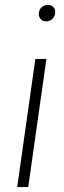

<svg xmlns="http://www.w3.org/2000/svg" viewBox="-20 -762 260 782"><path d="M169 -522 95 0H50L124 -522ZM138 -705Q138 -721 148.5 -731.5Q159 -742 175 -742Q188 -742 196.5 -734Q205 -726 205 -713Q205 -697 194.5 -686Q184 -675 168 -675Q155 -675 146.5 -683.5Q138 -692 138 -705Z"/></svg>

Font: Fira Sans Extra Condensed ExtraLight
Style: Italic
Weight: 275
Width: 3
Italic angle: -8°
Designer: Carrois Corporate & Edenspiekermann AG
Foundry: Carrois Corporate GbR & Edenspiekermann AG
Version: Version 4.203